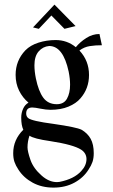

<svg xmlns="http://www.w3.org/2000/svg" viewBox="-20 -603 501 852"><path d="M266.1 -475.1 208 -534.2 152.3 -475.1 126.5 -481.4 221.7 -582.5 315.4 -487.3ZM217.3 229.5Q165 229.5 124.8 207.5Q84.5 185.5 61.5 149.4Q49.8 131.8 44.2 115.5Q38.6 99.1 38.6 76.7Q38.6 17.1 83.5 -27.3Q74.2 -46.4 74.2 -81.5Q74.2 -101.6 82.3 -119.9Q90.3 -138.2 106.4 -147.5Q80.1 -169.4 64.7 -200.9Q49.3 -232.4 49.3 -270.5Q49.3 -334 92.3 -379.4Q114.7 -402.3 150.9 -413.8Q187 -425.3 227.1 -425.3Q277.8 -425.3 316.4 -393.6Q335 -416.5 362.8 -434.3Q390.6 -452.1 421.4 -452.1L432.1 -402.3Q403.3 -402.3 378.4 -398.4Q353.5 -394.5 332.5 -378.9Q375 -333.5 375 -270.5Q375 -210 336.9 -166.5Q317.9 -144 283.9 -129.9Q250 -115.7 203.6 -115.7Q185.5 -115.7 157.7 -121.1Q137.7 -125.5 123.5 -126Q96.2 -126 96.2 -99.6Q96.2 -86.4 105 -79.1Q120.6 -65.9 217.8 -53.2Q319.3 -38.6 341.8 -27.3Q368.7 -11.7 382.3 12.9Q396 37.6 396 76.7Q396 99.1 390.4 115.5Q384.8 131.8 373 149.4Q350.6 185.5 310.3 207.5Q270 229.5 217.3 229.5ZM231.9 -140.6Q263.7 -140.6 277.3 -165.3Q291 -189.9 291 -227.1Q291 -253.4 284.7 -285.2Q260.3 -398.9 198.2 -398.9Q170.4 -396.5 151.6 -375Q132.8 -353.5 132.8 -313.5Q132.8 -286.6 139.2 -254.9Q150.9 -198.2 172.1 -169.4Q193.4 -140.6 231.9 -140.6ZM232.9 205.1 244.1 204.1Q308.6 191.4 340.3 156.2Q363.8 131.3 363.8 102.5Q363.3 76.2 339.8 61Q305.7 39.1 204.1 23.4Q128.9 12.7 110.8 -1Q102.1 24.9 102.1 50.8Q102.1 68.8 115.2 106.7Q128.4 144.5 165.5 176.8Q197.8 205.1 232.9 205.1Z"/></svg>

Font: Quaaykop
Style: Regular
Weight: 400
Designer: Tup Wanders
Foundry: Free font, DO NOT SELL
Version: Version 1.00;July 31, 2023;FontCreator 11.5.0.2430 64-bit